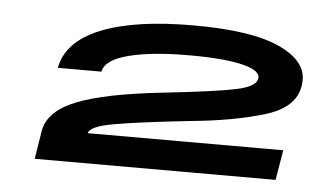

<svg xmlns="http://www.w3.org/2000/svg" viewBox="-34 -729 669 401"><g transform="rotate(5 300.5 -529.0)"><path d="M51 -375H556L566.5 -438H156.5Q159.5 -452.5 208.8 -461.2Q258 -470 363.5 -481.5Q460 -490.5 525.5 -511Q591 -531.5 594 -583Q597.5 -626.5 539 -654Q480.5 -681.5 357 -681.5Q234.5 -681.5 163.8 -653Q93 -624.5 82.5 -568.5H174Q178.5 -593.5 227 -606Q275.5 -618.5 353.5 -618.5Q427.5 -618.5 466 -609Q504.5 -599.5 501.5 -582.5Q499 -565.5 457.5 -556.8Q416 -548 306 -536Q185.5 -523 126.8 -499.8Q68 -476.5 60.5 -434.5Z"/></g></svg>

Font: Anybody ExtraExpanded
Style: Bold Italic
Weight: 700
Width: 8
Italic angle: -10°
Version: Version 1.113;gftools[0.9.25]